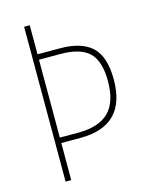

<svg xmlns="http://www.w3.org/2000/svg" viewBox="-109 -878 668 855"><g transform="rotate(-15 225.0 -450.0)"><path d="M411 -477Q411 -264 201 -264H112V-93H86V-807H112V-673H215Q314 -673 362.5 -628Q411 -583 411 -477ZM197 -289Q292 -289 338 -334.5Q384 -380 384 -477Q384 -569 343.5 -608.5Q303 -648 210 -648H112V-289Z"/></g></svg>

Font: Noto Sans Telugu UI Condensed Thin
Style: Regular
Weight: 100
Width: 3
Designer: Jelle Bosma - Monotype Design Team
Foundry: Monotype Imaging Inc.
Version: Version 2.005; ttfautohint (v1.8.4.7-5d5b)